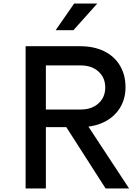

<svg xmlns="http://www.w3.org/2000/svg" viewBox="-20 -1060 790 1080"><path d="M124 -800H432Q508 -800 565.5 -772Q623 -744 654.5 -691.5Q686 -639 686 -569Q686 -503 654 -452Q622 -401 564.5 -373Q507 -345 432 -345H238V0H124ZM340 -365H466L706 0H574ZM572 -568Q572 -623 534 -657.5Q496 -692 434 -692H238V-444H434Q496 -444 534 -478.5Q572 -513 572 -568ZM397 -1040H527L393 -890H293Z"/></svg>

Font: Martian Mono Custom sWd Rg
Style: Regular
Weight: 400
Width: 6
Monospace: yes
Designer: Alex Havermale
Foundry: Evil Martians
Version: Version 1.000